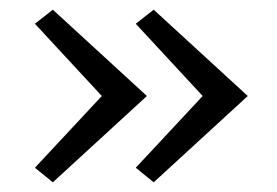

<svg xmlns="http://www.w3.org/2000/svg" viewBox="-20 -431 572 396"><path d="M283 -233 89 -55 52 -85 190 -233 52 -382 89 -411ZM491 -233 297 -55 260 -85 398 -233 260 -382 297 -411Z"/></svg>

Font: Ysabeau SC
Style: Regular
Weight: 400
Designer: Christian Thalmann (Catharsis Fonts)
Version: Version 0.003